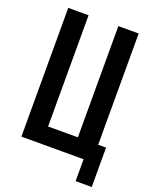

<svg xmlns="http://www.w3.org/2000/svg" viewBox="-158 -820 815 1030"><g transform="rotate(20 250.0 -305.0)"><path d="M404 125H496V-100H451V-735H335V-100H165V-735H49V0H404Z"/></g></svg>

Font: Iosevka SS09
Style: Bold
Weight: 700
Monospace: yes
Designer: Belleve Invis
Foundry: Belleve Invis
Version: Version 5.2.1; ttfautohint (v1.8.3)